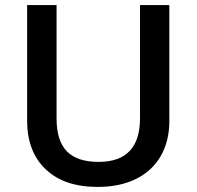

<svg xmlns="http://www.w3.org/2000/svg" viewBox="-20 -734 782 764"><path d="M653.8 -713.9V-252Q653.8 -172.9 619.9 -113.5Q585.9 -54.2 521.7 -22.2Q457.5 9.8 368.2 9.8Q235.4 9.8 161.6 -60.5Q87.9 -130.9 87.9 -253.9V-713.9H205.1V-262.2Q205.1 -173.8 246.1 -131.8Q287.1 -89.8 372.1 -89.8Q537.1 -89.8 537.1 -263.2V-713.9Z"/></svg>

Font: f1_44652          
Style: Regular
Weight: 600
Foundry: Ascender Corporation
Version: Version 1.10